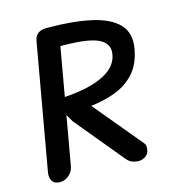

<svg xmlns="http://www.w3.org/2000/svg" viewBox="-99 -734 748 819"><g transform="rotate(-15 274.5 -325.0)"><path d="M520 -467Q508 -400 471.5 -361Q435 -322 381.5 -303Q328 -284 262.5 -278Q197 -272 126 -272L139 -344Q213 -345 274.5 -358Q336 -371 376 -398.5Q416 -426 423 -470Q431 -517 381.5 -539.5Q332 -562 200 -560L181 -650Q294 -650 374.5 -632.5Q455 -615 493.5 -575Q532 -535 520 -467ZM414 0Q404 0 389.5 -4Q375 -8 362 -23L185 -237L138 -318H247L454 -69Q462 -60 462 -49.5Q462 -39 459 -29Q455 -16 441.5 -8Q428 0 414 0ZM66 0Q42 0 32.5 -16Q23 -32 27 -54L125 -609Q129 -630 143 -640Q157 -650 180 -650Q201 -650 215 -639Q229 -628 224 -597L128 -53Q124 -31 106.5 -15.5Q89 0 66 0Z"/></g></svg>

Font: Edu QLD Beginners
Style: Regular
Weight: 400
Designer: Tina and Corey Anderson
Foundry: Google for Education
Version: Version 1.001